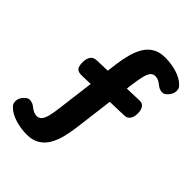

<svg xmlns="http://www.w3.org/2000/svg" viewBox="-339 -956 1249 1249"><g transform="rotate(45 285.5 -331.0)"><path d="M613 -768Q623 -759 628 -750.5Q633 -742 633 -725Q633 -708 623.5 -691Q614 -674 600.5 -663Q587 -652 573 -652Q563 -652 549.5 -656.5Q536 -661 514 -679Q504 -687 492 -691.5Q480 -696 466 -696Q446 -696 433.5 -681Q421 -666 413 -633.5Q405 -601 398 -548L341 -96Q334 -42 321.5 5Q309 52 287 88Q265 124 230 144.5Q195 165 144 165Q89 165 38.5 149.5Q-12 134 -42 106Q-52 97 -57 88Q-62 79 -62 63Q-62 45 -52.5 28.5Q-43 12 -29 1Q-15 -10 -2 -10Q8 -10 21.5 -5.5Q35 -1 57 17Q67 24 79 29Q91 34 105 34Q125 34 138 19Q151 4 159.5 -28.5Q168 -61 174 -114L231 -566Q238 -620 250.5 -667Q263 -714 284.5 -750Q306 -786 341 -806.5Q376 -827 427 -827Q482 -827 532.5 -812Q583 -797 613 -768ZM128 -360Q94 -359 81 -373.5Q68 -388 68 -425Q68 -457 81 -477.5Q94 -498 128 -499L508 -511Q532 -512 545 -493.5Q558 -475 558 -443Q558 -410 544.5 -391.5Q531 -373 508 -372Z"/></g></svg>

Font: Playpen Sans ExtraBold
Style: Regular
Weight: 800
Designer: Laura Meseguer, Veronika Burian, José Scaglione
Foundry: TypeTogether
Version: Version 1.001